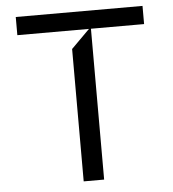

<svg xmlns="http://www.w3.org/2000/svg" viewBox="-52 -775 742 823"><g transform="rotate(-5 319.0 -363.5)"><path d="M354.4 -649.1H46.2V-727.3H591.6V-649.1H362.9V0H274.9V-569.6Z"/></g></svg>

Font: Riot Sans
Style: Regular
Weight: 400
Designer: Rasmus Andersson
Foundry: rsms
Version: Version 4.001